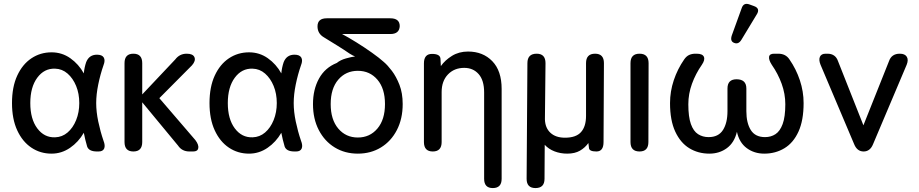

<svg xmlns="http://www.w3.org/2000/svg" viewBox="-20 -770 4672 976"><path d="M242 11Q185 11 139.5 -19.5Q94 -50 67.5 -107.5Q41 -165 41 -246Q41 -328 67.5 -385.5Q94 -443 139.5 -473.5Q185 -504 242 -504Q295 -504 337.5 -474Q380 -444 406 -397Q409 -428 418 -454Q433 -492 473 -492Q499 -492 507.5 -477.5Q516 -463 506 -438Q490 -392 479.5 -341Q469 -290 469 -246Q469 -202 479.5 -152Q490 -102 506 -55Q516 -30 509.5 -15Q503 0 481 0H473Q432 0 423 -25Q418 -42 413.5 -60.5Q409 -79 406 -95Q379 -48 336 -18.5Q293 11 242 11ZM260 -72Q296 -73 323.5 -96.5Q351 -120 367 -159.5Q383 -199 383 -246Q383 -294 367 -333Q351 -372 323.5 -396Q296 -420 260 -421Q205 -423 169.5 -375Q134 -327 134 -246Q134 -165 169.5 -117.5Q205 -70 260 -72Z M658 0Q613 0 613 -48V-449Q613 -497 658 -497Q703 -497 703 -449V-290L871 -468Q893 -497 929 -497Q961 -497 968.5 -479Q976 -461 956 -438L790 -271L973 -58Q991 -34 988 -17Q985 0 962 0H943Q905 0 885 -30L703 -250V-48Q703 0 658 0Z M1246 11Q1189 11 1143.5 -19.5Q1098 -50 1071.5 -107.5Q1045 -165 1045 -246Q1045 -328 1071.5 -385.5Q1098 -443 1143.5 -473.5Q1189 -504 1246 -504Q1299 -504 1341.5 -474Q1384 -444 1410 -397Q1413 -428 1422 -454Q1437 -492 1477 -492Q1503 -492 1511.5 -477.5Q1520 -463 1510 -438Q1494 -392 1483.5 -341Q1473 -290 1473 -246Q1473 -202 1483.5 -152Q1494 -102 1510 -55Q1520 -30 1513.5 -15Q1507 0 1485 0H1477Q1436 0 1427 -25Q1422 -42 1417.5 -60.5Q1413 -79 1410 -95Q1383 -48 1340 -18.5Q1297 11 1246 11ZM1264 -72Q1300 -73 1327.5 -96.5Q1355 -120 1371 -159.5Q1387 -199 1387 -246Q1387 -294 1371 -333Q1355 -372 1327.5 -396Q1300 -420 1264 -421Q1209 -423 1173.5 -375Q1138 -327 1138 -246Q1138 -165 1173.5 -117.5Q1209 -70 1264 -72Z M1799 11Q1733 11 1681.5 -20.5Q1630 -52 1600.5 -109Q1571 -166 1571 -241Q1571 -315 1601.5 -370.5Q1632 -426 1692 -450Q1710 -465 1738.5 -473Q1767 -481 1785 -483Q1774 -487 1758 -497Q1729 -517 1693.5 -539Q1658 -561 1627 -580Q1594 -599 1594 -636Q1594 -677 1641 -677H1964Q2012 -677 2012 -637Q2010 -597 1964 -597H1719Q1751 -580 1792 -554.5Q1833 -529 1871 -502Q1909 -475 1931 -455Q1950 -439 1972 -410Q1994 -381 2010.5 -339Q2027 -297 2027 -241Q2027 -166 1997.5 -109Q1968 -52 1916.5 -20.5Q1865 11 1799 11ZM1799 -71Q1860 -71 1898.5 -116.5Q1937 -162 1937 -241Q1937 -320 1898.5 -365Q1860 -410 1799 -410Q1738 -410 1699.5 -365Q1661 -320 1661 -241Q1661 -162 1699.5 -116.5Q1738 -71 1799 -71Z M2180 0Q2135 0 2135 -48V-448Q2135 -496 2176 -496Q2217 -496 2219 -472L2221 -434Q2242 -464 2277.5 -486Q2313 -508 2359 -508Q2435 -508 2482.5 -459Q2530 -410 2530 -318V139Q2530 186 2485 186Q2441 186 2441 139V-300Q2441 -362 2413 -393.5Q2385 -425 2340 -425Q2289 -425 2257 -391.5Q2225 -358 2225 -302V-48Q2225 0 2180 0Z M2702 186Q2657 186 2657 139L2661 -449Q2661 -497 2708 -497Q2753 -497 2753 -449L2750 -164Q2751 -120 2778 -95Q2805 -70 2852 -70Q2908 -70 2933.5 -98.5Q2959 -127 2959 -181V-449Q2959 -497 3005 -497Q3050 -497 3050 -449L3048 -48Q3048 0 3012 0Q2976 0 2974 -17L2971 -43Q2954 -19 2928 -4Q2902 11 2863 11Q2829 11 2799 -0.5Q2769 -12 2749 -34L2748 139Q2748 186 2702 186Z M3231 0Q3185 0 3185 -48V-449Q3185 -497 3231 -497Q3277 -497 3277 -449L3276 -48Q3276 0 3231 0Z M3586 11Q3529 11 3484 -16.5Q3439 -44 3412.5 -101Q3386 -158 3386 -246Q3386 -305 3405 -362Q3424 -419 3458 -468Q3469 -484 3483 -490.5Q3497 -497 3515 -497H3521Q3551 -497 3558 -481.5Q3565 -466 3548 -441Q3516 -395 3497.5 -344Q3479 -293 3479 -240Q3479 -176 3492 -139.5Q3505 -103 3528.5 -88Q3552 -73 3582 -73Q3632 -73 3655 -109Q3678 -145 3678 -205V-320Q3678 -367 3724 -367Q3774 -367 3774 -320V-205Q3774 -145 3796.5 -109Q3819 -73 3869 -73Q3899 -73 3922 -88Q3945 -103 3958.5 -139.5Q3972 -176 3972 -240Q3972 -293 3953.5 -344Q3935 -395 3903 -441Q3887 -466 3889.5 -481.5Q3892 -497 3915 -497H3936Q3974 -497 3993 -468Q4027 -419 4046 -362Q4065 -305 4065 -246Q4065 -158 4039 -101Q4013 -44 3967.5 -16.5Q3922 11 3865 11Q3814 11 3776 -17Q3738 -45 3726 -100Q3713 -45 3675 -17Q3637 11 3586 11ZM3749 -568Q3734 -543 3712 -552Q3690 -560 3700 -590L3750 -728Q3760 -759 3791 -747L3813 -739Q3830 -733 3833 -722Q3836 -711 3827 -697Z M4370 0Q4337 0 4322 -37L4151 -441Q4141 -466 4148 -481.5Q4155 -497 4177 -497H4186Q4227 -497 4240 -459L4369 -133L4499 -459Q4512 -497 4554 -497Q4580 -497 4589.5 -481.5Q4599 -466 4589 -441L4418 -37Q4403 0 4370 0Z"/></svg>

Font: Zen Maru Gothic Medium
Style: Regular
Weight: 500
Designer: Yoshimichi Ohira
Foundry: Positype
Version: Version 1.001